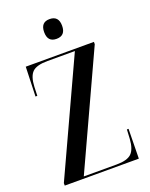

<svg xmlns="http://www.w3.org/2000/svg" viewBox="-168 -1009 854 1096"><g transform="rotate(-20 259.0 -461.5)"><path d="M30 0H480L483 -180H473L470 -124Q466 -62 440 -37Q414 -12 350 -12H150L467 -700V-714H53L47 -535H58L60 -590Q63 -652 88.5 -677Q114 -702 181 -702H347L30 -15ZM273 -803Q328 -803 328 -863Q328 -923 273 -923Q219 -923 219 -863Q219 -803 273 -803Z"/></g></svg>

Font: Noto Serif Display Condensed Semi
Style: Regular
Weight: 600
Width: 3
Designer: Monotype Design Team
Foundry: Monotype Imaging Inc.
Version: Version 1.900